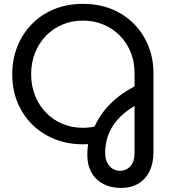

<svg xmlns="http://www.w3.org/2000/svg" viewBox="-20 -732 862 973"><path d="M593.2 220.4Q543.2 220.4 504.5 200.7Q465.8 181 444.1 143Q422.4 105 422.4 51.6Q422.4 39 423.4 25.5Q424.4 12 426.4 -1.6Q344.4 3.2 274.4 -20.7Q204.4 -44.6 152.2 -92.5Q100 -140.4 71 -207.6Q42 -274.8 42 -356Q42 -429.8 67.2 -494.3Q92.4 -558.8 139.4 -607.9Q186.4 -657 252.6 -684.7Q318.8 -712.4 399.8 -712.4Q481.2 -712.4 547.2 -685.3Q613.2 -658.2 660.2 -609.7Q707.2 -561.2 732.4 -497.9Q757.6 -434.6 757.6 -362V40.8Q757.6 94.8 738 135.3Q718.4 175.8 681.6 198.1Q644.8 220.4 593.2 220.4ZM587 133.6Q619.6 133.6 640.7 110.5Q661.8 87.4 661.8 43.2V-195.2Q617.8 -168.6 588.8 -139.5Q559.8 -110.4 543.4 -79.9Q527 -49.4 520 -18.6Q513 12.2 513 41.6Q513 71 523.3 91.7Q533.6 112.4 550.8 123Q568 133.6 587 133.6ZM399.8 -84.4Q416.2 -84.4 430 -85.9Q443.8 -87.4 459.6 -90.8Q474.2 -124.8 499.6 -160Q525 -195.2 564.6 -229.4Q604.2 -263.6 661.8 -294.2V-362Q661.8 -418.8 642.2 -467.3Q622.6 -515.8 587.2 -551.6Q551.8 -587.4 504 -607.5Q456.2 -627.6 399.8 -627.6Q343.4 -627.6 295.6 -607.2Q247.8 -586.8 212.4 -550.1Q177 -513.4 157.4 -463.7Q137.8 -414 137.8 -356Q137.8 -298 157.4 -248.3Q177 -198.6 212.4 -161.9Q247.8 -125.2 295.6 -104.8Q343.4 -84.4 399.8 -84.4Z"/></svg>

Font: MuseoModerno Thin
Style: Regular
Weight: 100
Designer: Pablo Cosgaya, Héctor Gatti, Marcela Romero, and the Authors of The MuseoModerno Project.
Foundry: Omnibus-Type Team
Version: Version 1.003